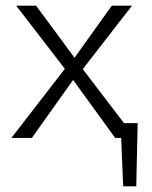

<svg xmlns="http://www.w3.org/2000/svg" viewBox="-20 -485 534 675"><path d="M416 -52H464L459 170H413L406 0H385L237 -204L92 0H20L208 -243L37 -465H107L242 -282L373 -465H444L271 -242Z"/></svg>

Font: EauTestSC Semilight
Style: Regular
Weight: 300
Designer: Christian Thalmann (Catharsis Fonts)
Version: Version 0.001;PS 000.001;hotconv 1.0.88;makeotf.lib2.5.64775